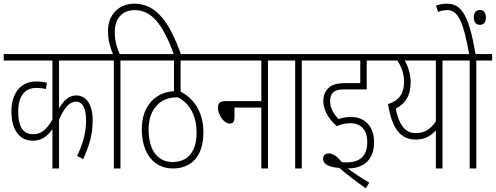

<svg xmlns="http://www.w3.org/2000/svg" viewBox="-20 -916 2696 1044"><path d="M537 -587V-622H0V-587H265V-266C233 -208 199 -186 161 -186C112 -186 79 -217 79 -311C79 -394 116 -438 178 -438C198 -438 214 -436 230 -432L235 -466C219 -470 200 -473 176 -473C96 -473 42 -413 42 -311C42 -199 94 -151 158 -151C206 -151 238 -175 265 -214V0H301V-265C330 -333 360 -363 392 -363C430 -363 448 -327 448 -259C448 -187 426 -124 399 -68L432 -51C462 -114 484 -182 484 -261C484 -355 444 -397 395 -397C357 -397 328 -374 301 -326V-587Z M599 -587V0H635V-587H721V-622H631C616 -655 604 -694 604 -741C604 -818 647 -861 712 -861C805 -861 865 -785 928 -615H966C902 -796 829 -896 711 -896C626 -896 567 -836 567 -748C567 -697 580 -657 594 -622H525V-587Z M1140 -587V-622H709V-587H926V-420C830 -416 751 -344 751 -214C751 -80 818 0 920 0C1015 0 1086 -60 1086 -196C1086 -292 1047 -373 962 -418V-587ZM918 -35C840 -35 788 -96 788 -212C788 -272 806 -315 834 -344C861 -373 899 -387 946 -387H947C1016 -353 1049 -278 1049 -197C1049 -84 996 -35 918 -35Z M1128 -622V-587H1401V-366H1204C1174 -366 1165 -352 1165 -330C1165 -290 1199 -244 1229 -244C1246 -244 1255 -254 1255 -279V-331H1401V0H1437V-587H1523V-622Z M1621 -587H1707V-622H1511V-587H1585V0H1621Z M1885 -246C1940 -246 1977 -213 1977 -143C1977 -68 1936 -33 1866 -33C1857 -33 1848 -33 1838 -35C1813 -67 1789 -82 1768 -82C1750 -82 1737 -72 1737 -53C1737 -18 1779 -6 1825 -3C1868 34 1916 71 1969 108L1988 77C1946 53 1904 25 1871 0C1960 0 2014 -50 2014 -142C2014 -226 1967 -280 1887 -280C1864 -280 1841 -276 1821 -268C1801 -290 1775 -322 1775 -364C1775 -385 1779 -400 1789 -411C1802 -424 1819 -430 1856 -430H1974V-587H2065V-622H1695V-587H1939V-464H1864C1806 -464 1781 -454 1763 -434C1746 -417 1738 -393 1738 -366C1738 -309 1777 -260 1811 -230C1836 -241 1859 -246 1885 -246Z M2472 -622H2053V-587H2141C2161 -556 2177 -519 2177 -473C2177 -406 2150 -369 2090 -350C2111 -215 2159 -157 2241 -157C2293 -157 2326 -180 2350 -207V0H2386V-587H2472ZM2132 -326C2181 -350 2213 -392 2213 -470C2213 -515 2198 -556 2181 -587H2350V-256C2322 -214 2288 -192 2241 -192C2180 -192 2148 -242 2132 -326Z M2570 -587H2656V-622H2566C2529 -834 2490 -896 2410 -896C2386 -896 2366 -891 2351 -886L2362 -851C2377 -857 2393 -861 2413 -861C2470 -861 2499 -799 2531 -622H2460V-587H2534V0H2570ZM2556 -821C2556 -794 2571 -781 2589 -781C2609 -781 2622 -793 2622 -821C2622 -847 2609 -862 2589 -862C2570 -862 2556 -848 2556 -821Z"/></svg>

Font: Noto Sans Devanagari UI ExtraCondensed ExtraLight
Style: Regular
Weight: 200
Width: 2
Designer: Jelle Bosma - Monotype Design Team
Foundry: Monotype Imaging Inc.
Version: Version 2.004